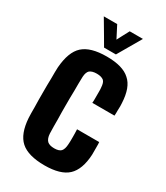

<svg xmlns="http://www.w3.org/2000/svg" viewBox="-194 -855 817 946"><g transform="rotate(30 214.5 -382.0)"><path d="M271.5 -376H397.5C398.4 -382.8 398.4 -393.6 398.4 -408.2C399.4 -423.8 399.4 -437.5 398.4 -448.2C395.5 -505.9 380.9 -546.9 352.5 -571.3C325.2 -596.7 281.2 -609.4 219.7 -609.4C158.2 -609.4 114.3 -596.7 85.9 -571.3C57.6 -545.9 42 -502.9 37.1 -443.4C36.1 -427.7 36.1 -406.2 36.1 -379.9C35.2 -353.5 35.2 -326.2 35.2 -297.9C35.2 -268.6 35.2 -241.2 36.1 -215.8C36.1 -190.4 36.1 -169.9 37.1 -154.3C41 -96.7 56.6 -54.7 85 -29.3C113.3 -3.9 159.2 8.8 220.7 8.8C281.2 8.8 325.2 -3.9 352.5 -29.3C379.9 -54.7 395.5 -96.7 398.4 -154.3V-180.7V-194.3C398.4 -209 398.4 -219.7 397.5 -225.6H271.5C272.5 -208 272.5 -192.4 272.5 -177.7C272.5 -163.1 272.5 -150.4 271.5 -140.6C270.5 -122.1 266.6 -108.4 258.8 -99.6C251 -91.8 238.3 -87.9 220.7 -87.9C202.1 -87.9 189.5 -91.8 180.7 -99.6C171.9 -108.4 167 -122.1 166 -140.6C165 -167 165 -194.3 165 -220.7C164.1 -247.1 164.1 -274.4 164.1 -301.8C164.1 -328.1 164.1 -355.5 165 -382.8C165 -409.2 165 -436.5 166 -462.9C167 -481.4 171.9 -494.1 179.7 -501C188.5 -507.8 201.2 -511.7 219.7 -511.7C237.3 -511.7 250 -507.8 258.8 -501C266.6 -494.1 270.5 -481.4 271.5 -462.9C272.5 -457 272.5 -449.2 272.5 -438.5V-404.3C272.5 -392.6 272.5 -382.8 271.5 -376ZM185.5 -640.6H252.9C291 -707 317.4 -751 330.1 -773.4H254.9C236.3 -739.3 224.6 -715.8 218.8 -705.1C201.2 -739.3 189.5 -762.7 183.6 -773.4H107.4C146.5 -707 172.9 -663.1 185.5 -640.6Z"/></g></svg>

Font: Yellow Ladder Regular
Style: Regular
Weight: 400
Designer: Zima Creative
Version: Version 2.002